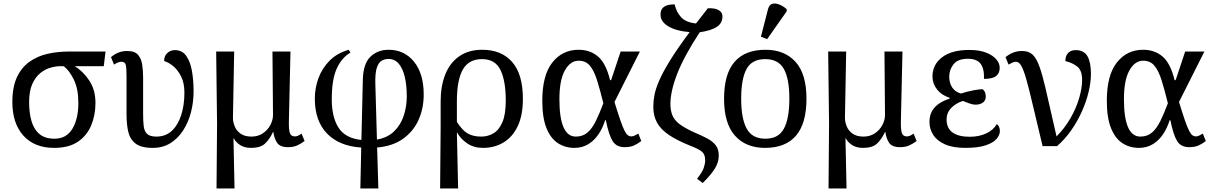

<svg xmlns="http://www.w3.org/2000/svg" viewBox="-20 -828 6871 1088"><path d="M287 10Q175 10 112.5 -59.5Q50 -129 50 -250Q50 -335 76 -390.5Q102 -446 147 -478Q192 -510 249.5 -523Q307 -536 370 -536H578L568 -453H403Q450 -425 485.5 -372Q521 -319 521 -245Q521 -176 497 -118Q473 -60 421.5 -25Q370 10 287 10ZM289 -42Q356 -42 390 -98Q424 -154 424 -245Q424 -324 398.5 -376.5Q373 -429 341 -453H321Q297 -453 266.5 -444.5Q236 -436 208.5 -414Q181 -392 163 -352Q145 -312 145 -249Q145 -189 158.5 -142Q172 -95 203.5 -68.5Q235 -42 289 -42Z M846 10Q779 10 747.5 -15Q716 -40 706.5 -82.5Q697 -125 697 -179V-393Q697 -441 693 -459.5Q689 -478 667 -478Q658 -478 648.5 -474Q639 -470 626 -462L609 -504Q624 -518 647.5 -528.5Q671 -539 701 -539Q744 -539 762.5 -517Q781 -495 786 -460.5Q791 -426 791 -388V-179Q791 -140 794.5 -112Q798 -84 814 -69Q830 -54 866 -54Q919 -54 954 -87Q989 -120 1007 -176.5Q1025 -233 1025 -303Q1025 -359 1005.5 -396.5Q986 -434 959.5 -455Q933 -476 910 -482Q910 -511 928 -527.5Q946 -544 971 -544Q1013 -544 1036 -510.5Q1059 -477 1068 -424Q1077 -371 1077 -310Q1077 -250 1062.5 -193Q1048 -136 1018.5 -90Q989 -44 946 -17Q903 10 846 10Z M1207 240 1210 -126 1205 -536H1307L1300 -160Q1300 -137 1310 -112Q1320 -87 1343.5 -70.5Q1367 -54 1405 -54Q1442 -54 1469.5 -72.5Q1497 -91 1512 -119.5Q1527 -148 1527 -176L1524 -536H1626L1617 -140Q1616 -91 1623 -73Q1630 -55 1651 -55Q1668 -55 1689 -71L1706 -29Q1688 -15 1665.5 -4.5Q1643 6 1613 6Q1567 6 1550.5 -18.5Q1534 -43 1529 -80H1527Q1508 -39 1482 -14.5Q1456 10 1403 10Q1366 10 1341.5 -5.5Q1317 -21 1305 -44H1303L1309 240Z M2022 240 2027 8Q1902 0 1833 -71.5Q1764 -143 1764 -269Q1764 -329 1784.5 -385Q1805 -441 1847.5 -484Q1890 -527 1956 -546L1966 -530Q1916 -501 1888 -439Q1860 -377 1860 -266Q1860 -163 1899 -103.5Q1938 -44 2028 -35L2036 -375Q2038 -467 2079 -506.5Q2120 -546 2182 -546Q2271 -546 2326 -478.5Q2381 -411 2381 -292Q2381 -214 2352 -149Q2323 -84 2264.5 -42Q2206 0 2117 8L2124 240ZM2107 -349 2116 -37Q2177 -48 2214 -84.5Q2251 -121 2268 -173Q2285 -225 2285 -282Q2285 -344 2274 -391.5Q2263 -439 2240 -466.5Q2217 -494 2181 -494Q2161 -494 2143 -484Q2125 -474 2115 -443Q2105 -412 2107 -349Z M2474 240 2477 -109V-253Q2477 -341 2503.5 -407Q2530 -473 2583 -509.5Q2636 -546 2713 -546Q2821 -546 2882 -477Q2943 -408 2943 -268Q2943 -174 2913.5 -112.5Q2884 -51 2833 -20.5Q2782 10 2717 10Q2665 10 2627.5 -15.5Q2590 -41 2571 -76H2569L2576 240ZM2707 -54Q2744 -54 2775.5 -72Q2807 -90 2826.5 -134.5Q2846 -179 2846 -258Q2846 -370 2816 -431.5Q2786 -493 2711 -493Q2636 -493 2602.5 -433.5Q2569 -374 2569 -253V-137Q2600 -89 2630.5 -71.5Q2661 -54 2707 -54Z M3235 10Q3182 10 3141 -17Q3100 -44 3076.5 -102.5Q3053 -161 3053 -257Q3053 -402 3110 -474Q3167 -546 3259 -546Q3324 -546 3369 -507.5Q3414 -469 3437 -374H3443L3497 -536H3606L3462 -250Q3482 -185 3495.5 -146Q3509 -107 3519 -87.5Q3529 -68 3538 -61.5Q3547 -55 3557 -55Q3568 -55 3578 -60.5Q3588 -66 3597 -71L3614 -29Q3598 -16 3575.5 -5Q3553 6 3520 6Q3473 6 3451.5 -28.5Q3430 -63 3413 -147H3409Q3396 -104 3372.5 -68.5Q3349 -33 3314.5 -11.5Q3280 10 3235 10ZM3243 -54Q3282 -54 3308.5 -76.5Q3335 -99 3356 -141.5Q3377 -184 3399 -243Q3380 -320 3363 -374Q3346 -428 3322.5 -456Q3299 -484 3259 -484Q3212 -484 3181 -429Q3150 -374 3150 -266Q3150 -54 3243 -54Z M3962 209 3930 185Q3960 147 3968 123Q3976 99 3976 80Q3976 47 3957.5 31.5Q3939 16 3892 -2Q3817 -32 3771 -63Q3725 -94 3703.5 -132.5Q3682 -171 3682 -223Q3682 -254 3688.5 -289Q3695 -324 3715.5 -371.5Q3736 -419 3777 -485.5Q3818 -552 3888 -646Q3812 -652 3767.5 -678.5Q3723 -705 3723 -745Q3723 -771 3736 -783.5Q3749 -796 3768 -800Q3787 -804 3803 -803Q3813 -759 3840 -730Q3867 -701 3924 -695Q3955 -735 3991 -781Q4032 -783 4053 -770.5Q4074 -758 4074 -735Q4074 -697 4042.5 -676Q4011 -655 3945 -645Q3857 -511 3818 -411Q3779 -311 3779 -239Q3779 -205 3789 -177.5Q3799 -150 3828.5 -126.5Q3858 -103 3916 -77Q3954 -61 3985 -45Q4016 -29 4034.5 -6.5Q4053 16 4053 54Q4053 91 4031 127Q4009 163 3962 209Z M4315 10Q4207 10 4145 -59Q4083 -128 4083 -269Q4083 -409 4142.5 -477.5Q4202 -546 4318 -546Q4426 -546 4488 -477.5Q4550 -409 4550 -269Q4550 -128 4490.5 -59Q4431 10 4315 10ZM4317 -42Q4392 -42 4422.5 -99.5Q4453 -157 4453 -269Q4453 -381 4422 -437Q4391 -493 4316 -493Q4241 -493 4210.5 -437Q4180 -381 4180 -269Q4180 -157 4211 -99.5Q4242 -42 4317 -42ZM4327 -606 4292 -620 4332 -776Q4339 -802 4357 -806.5Q4375 -811 4397 -802Q4419 -793 4438 -776V-764Z M4675 240 4678 -126 4673 -536H4775L4768 -160Q4768 -137 4778 -112Q4788 -87 4811.5 -70.5Q4835 -54 4873 -54Q4910 -54 4937.5 -72.5Q4965 -91 4980 -119.5Q4995 -148 4995 -176L4992 -536H5094L5085 -140Q5084 -91 5091 -73Q5098 -55 5119 -55Q5136 -55 5157 -71L5174 -29Q5156 -15 5133.5 -4.5Q5111 6 5081 6Q5035 6 5018.5 -18.5Q5002 -43 4997 -80H4995Q4976 -39 4950 -14.5Q4924 10 4871 10Q4834 10 4809.5 -5.5Q4785 -21 4773 -44H4771L4777 240Z M5450 10Q5380 10 5335 -10Q5290 -30 5268.5 -63.5Q5247 -97 5247 -136Q5247 -176 5263.5 -202Q5280 -228 5306 -244Q5332 -260 5361 -269V-274Q5316 -288 5290 -321Q5264 -354 5264 -394Q5264 -462 5318.5 -503.5Q5373 -545 5473 -545Q5529 -545 5567.5 -530Q5606 -515 5625.5 -492Q5645 -469 5645 -444Q5645 -413 5624.5 -397Q5604 -381 5556 -381Q5558 -439 5536.5 -467Q5515 -495 5465 -495Q5408 -495 5383.5 -464Q5359 -433 5359 -394Q5359 -357 5376 -332Q5393 -307 5425 -298Q5459 -309 5495 -316Q5531 -323 5549 -322Q5560 -312 5563 -300.5Q5566 -289 5566 -281Q5566 -258 5548.5 -246Q5531 -234 5505 -235Q5493 -235 5473 -242Q5453 -249 5436 -256Q5396 -243 5370 -216Q5344 -189 5344 -151Q5344 -102 5377.5 -77.5Q5411 -53 5475 -53Q5528 -53 5568.5 -72Q5609 -91 5629 -125Q5636 -120 5641 -109.5Q5646 -99 5646 -86Q5646 -62 5626.5 -40Q5607 -18 5564 -4Q5521 10 5450 10Z M5888 0Q5855 -137 5833.5 -229Q5812 -321 5796.5 -376Q5781 -431 5767.5 -454.5Q5754 -478 5738 -478Q5728 -478 5718.5 -474Q5709 -470 5695 -462L5678 -504Q5720 -539 5771 -539Q5801 -539 5821 -526.5Q5841 -514 5856.5 -483Q5872 -452 5887 -397.5Q5902 -343 5920.5 -258.5Q5939 -174 5967 -55Q6014 -102 6046.5 -159Q6079 -216 6095.5 -273Q6112 -330 6112 -375Q6112 -427 6086.5 -449Q6061 -471 6017 -482Q6017 -511 6032.5 -527.5Q6048 -544 6075 -544Q6123 -544 6142.5 -509Q6162 -474 6162 -409Q6162 -363 6149 -308Q6136 -253 6111 -197Q6086 -141 6050.5 -90Q6015 -39 5970 0Z M6434 10Q6381 10 6340 -17Q6299 -44 6275.5 -102.5Q6252 -161 6252 -257Q6252 -402 6309 -474Q6366 -546 6458 -546Q6523 -546 6568 -507.5Q6613 -469 6636 -374H6642L6696 -536H6805L6661 -250Q6681 -185 6694.5 -146Q6708 -107 6718 -87.5Q6728 -68 6737 -61.5Q6746 -55 6756 -55Q6767 -55 6777 -60.5Q6787 -66 6796 -71L6813 -29Q6797 -16 6774.5 -5Q6752 6 6719 6Q6672 6 6650.5 -28.5Q6629 -63 6612 -147H6608Q6595 -104 6571.5 -68.5Q6548 -33 6513.5 -11.5Q6479 10 6434 10ZM6442 -54Q6481 -54 6507.5 -76.5Q6534 -99 6555 -141.5Q6576 -184 6598 -243Q6579 -320 6562 -374Q6545 -428 6521.5 -456Q6498 -484 6458 -484Q6411 -484 6380 -429Q6349 -374 6349 -266Q6349 -54 6442 -54Z"/></svg>

Font: NotoSerif-Regular
Style: Regular
Weight: 400
Designer: Monotype Design Team
Foundry: Monotype Imaging Inc.
Version: Version 2.007; ttfautohint (v1.8) -l 8 -r 50 -G 200 -x 14 -D